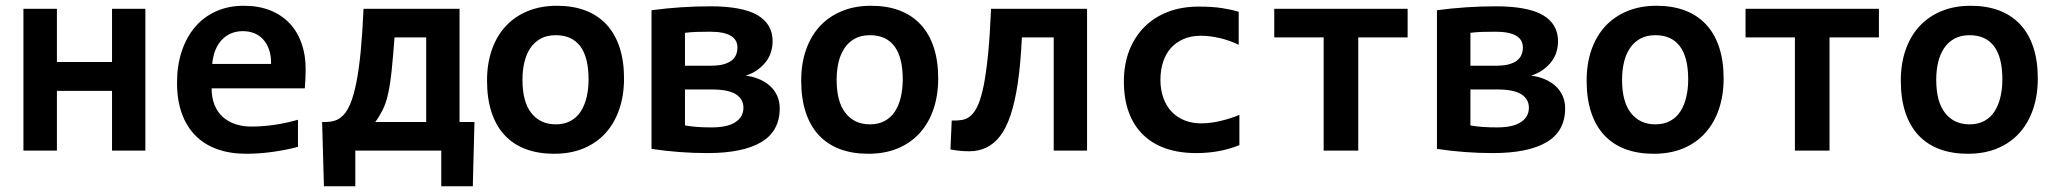

<svg xmlns="http://www.w3.org/2000/svg" viewBox="-20 -527 7187 672"><path d="M372.1 0V-209H179.2V0H62V-496.1H179.2V-310.1H372.1V-496.1H488.8V0Z M1049.8 -286.1Q1049.8 -273.9 1049.1 -254.4Q1048.3 -234.9 1046.9 -217.8H720.7Q720.7 -185.1 730.7 -160.2Q740.7 -135.3 759 -118.4Q777.3 -101.6 803 -92.8Q828.6 -84 859.9 -84Q896 -84 937.3 -89.6Q978.5 -95.2 1022.9 -107.9V-13.2Q1003.9 -7.8 981.4 -3.4Q959 1 935.5 4.4Q912.1 7.8 888.2 9.5Q864.3 11.2 841.8 11.2Q785.2 11.2 740.2 -4.9Q695.3 -21 664.1 -52.5Q632.8 -84 616.2 -130.4Q599.6 -176.8 599.6 -237.8Q599.6 -298.3 616.2 -347.9Q632.8 -397.5 663.1 -432.9Q693.4 -468.3 736.6 -487.5Q779.8 -506.8 833 -506.8Q885.7 -506.8 926.3 -490.5Q966.8 -474.1 994.1 -444.8Q1021.5 -415.5 1035.6 -375Q1049.8 -334.5 1049.8 -286.1ZM928.7 -303.2Q929.2 -332.5 921.4 -354.2Q913.6 -376 900.1 -390.1Q886.7 -404.3 868.9 -411.1Q851.1 -418 830.6 -418Q785.6 -418 756.8 -387.9Q728 -357.9 722.7 -303.2Z M1471.7 -396H1360.8Q1356 -331.5 1351.1 -283Q1346.2 -234.4 1338.4 -199Q1330.6 -163.6 1317.9 -139.4Q1305.2 -115.2 1293.5 -100.1H1471.7ZM1640.6 -100.1 1634.8 125H1524.4V0H1223.6V125H1113.8L1107.4 -100.1H1119.6Q1138.2 -100.1 1154.1 -105.5Q1169.9 -110.8 1183.6 -126Q1197.3 -141.1 1208 -168.5Q1218.8 -195.8 1227.5 -239.7Q1236.3 -283.7 1242.4 -346.7Q1248.5 -409.7 1252.4 -496.1H1588.4V-100.1Z M2164.1 -252Q2164.1 -193.4 2147.5 -144.8Q2130.9 -96.2 2099.6 -61.5Q2068.4 -26.9 2022.9 -7.8Q1977.5 11.2 1919.4 11.2Q1864.3 11.2 1820.8 -4.9Q1777.3 -21 1747.1 -53Q1716.8 -85 1700.7 -133.1Q1684.6 -181.2 1684.6 -245.1Q1684.6 -304.2 1701.4 -352.5Q1718.3 -400.9 1749.8 -435.1Q1781.2 -469.2 1826.7 -488Q1872.1 -506.8 1929.2 -506.8Q1984.9 -506.8 2028.3 -490.5Q2071.8 -474.1 2102.1 -441.9Q2132.3 -409.7 2148.2 -362.1Q2164.1 -314.5 2164.1 -252ZM2040 -249Q2040 -326.2 2011 -365Q1981.9 -403.8 1925.3 -403.8Q1894 -403.8 1872.1 -391.6Q1850.1 -379.4 1835.9 -358.2Q1821.8 -336.9 1815.2 -308.6Q1808.6 -280.3 1808.6 -248Q1808.6 -170.4 1839.8 -131.1Q1871.1 -91.8 1925.3 -91.8Q1955.1 -91.8 1977.1 -103.8Q1999 -115.7 2012.7 -137Q2026.4 -158.2 2033.2 -187Q2040 -215.8 2040 -249Z M2456.1 8.8Q2406.2 8.8 2357.7 5.1Q2309.1 1.5 2260.3 -5.9V-491.2Q2363.3 -504.9 2466.3 -504.9Q2578.6 -504.9 2631.3 -473.9Q2684.1 -442.9 2684.1 -382.8Q2684.1 -363.3 2678.5 -345Q2672.9 -326.7 2661.1 -311.3Q2649.4 -295.9 2631.8 -283Q2614.3 -270 2589.8 -262.2Q2614.3 -259.3 2635.7 -250.5Q2657.2 -241.7 2673.6 -227.5Q2689.9 -213.4 2699.5 -193.1Q2709 -172.9 2709 -147.9Q2709 -67.9 2644.3 -29.5Q2579.6 8.8 2456.1 8.8ZM2561 -360.8Q2561 -388.2 2537.1 -402.1Q2513.2 -416 2465.8 -416Q2436 -416 2416.5 -415.3Q2397 -414.6 2377.4 -412.1V-296.9H2461.9Q2493.2 -296.9 2510.7 -301.5Q2528.3 -306.2 2539.3 -314.2Q2550.3 -322.3 2555.7 -334.2Q2561 -346.2 2561 -360.8ZM2471.2 -81.1Q2526.4 -81.1 2554.2 -99.6Q2582 -118.2 2582 -149.9Q2582 -180.2 2555.7 -197Q2529.3 -213.9 2470.7 -213.9H2377.4V-87.9Q2400.9 -84 2422.9 -82.5Q2444.8 -81.1 2471.2 -81.1Z M3263.7 -252Q3263.7 -193.4 3247.1 -144.8Q3230.5 -96.2 3199.2 -61.5Q3168 -26.9 3122.6 -7.8Q3077.1 11.2 3019 11.2Q2963.9 11.2 2920.4 -4.9Q2877 -21 2846.7 -53Q2816.4 -85 2800.3 -133.1Q2784.2 -181.2 2784.2 -245.1Q2784.2 -304.2 2801 -352.5Q2817.9 -400.9 2849.4 -435.1Q2880.9 -469.2 2926.3 -488Q2971.7 -506.8 3028.8 -506.8Q3084.5 -506.8 3127.9 -490.5Q3171.4 -474.1 3201.7 -441.9Q3231.9 -409.7 3247.8 -362.1Q3263.7 -314.5 3263.7 -252ZM3139.6 -249Q3139.6 -326.2 3110.6 -365Q3081.5 -403.8 3024.9 -403.8Q2993.7 -403.8 2971.7 -391.6Q2949.7 -379.4 2935.5 -358.2Q2921.4 -336.9 2914.8 -308.6Q2908.2 -280.3 2908.2 -248Q2908.2 -170.4 2939.5 -131.1Q2970.7 -91.8 3024.9 -91.8Q3054.7 -91.8 3076.7 -103.8Q3098.6 -115.7 3112.3 -137Q3126 -158.2 3132.8 -187Q3139.6 -215.8 3139.6 -249Z M3311 -105Q3331.1 -104.5 3348.1 -107.4Q3365.2 -110.4 3379.2 -123.3Q3393.1 -136.2 3404.1 -161.9Q3415 -187.5 3423.6 -231.2Q3432.1 -274.9 3438.5 -339.6Q3444.8 -404.3 3448.7 -496.1H3784.7V0H3668V-396H3556.6Q3552.2 -302.7 3542.2 -235.8Q3532.2 -168.9 3516.6 -123Q3501 -77.1 3480 -50.3Q3459 -23.4 3432.6 -10.7Q3406.2 2 3374.8 2.4Q3343.3 2.9 3306.6 -3.9Z M4317.9 -19Q4282.7 -4.9 4245.1 2Q4207.5 8.8 4166.5 8.8Q4107.4 8.8 4060.5 -7.3Q4013.7 -23.4 3981 -55.2Q3948.2 -86.9 3930.9 -133.8Q3913.6 -180.7 3913.6 -242.2Q3913.6 -301.8 3932.4 -350.1Q3951.2 -398.4 3985.4 -432.6Q4019.5 -466.8 4067.6 -485.4Q4115.7 -503.9 4174.8 -503.9Q4223.1 -503.9 4256.1 -498.8Q4289.1 -493.7 4315.4 -485.8V-370.1Q4285.2 -385.3 4249.8 -393.6Q4214.4 -401.9 4182.6 -401.9Q4149.4 -401.9 4123 -390.6Q4096.7 -379.4 4078.6 -359.4Q4060.5 -339.4 4051 -310.8Q4041.5 -282.2 4041.5 -248Q4041.5 -212.4 4051.8 -184.1Q4062 -155.8 4080.8 -136Q4099.6 -116.2 4126 -105.7Q4152.3 -95.2 4184.6 -95.2Q4200.2 -95.2 4217.5 -97.4Q4234.9 -99.6 4252.2 -103.8Q4269.5 -107.9 4286.4 -113.3Q4303.2 -118.7 4317.9 -125Z M4733.9 -396V0H4612.8V-396H4439.9V-496.1H4906.7V-396Z M5205.1 8.8Q5155.3 8.8 5106.7 5.1Q5058.1 1.5 5009.3 -5.9V-491.2Q5112.3 -504.9 5215.3 -504.9Q5327.6 -504.9 5380.4 -473.9Q5433.1 -442.9 5433.1 -382.8Q5433.1 -363.3 5427.5 -345Q5421.9 -326.7 5410.2 -311.3Q5398.4 -295.9 5380.9 -283Q5363.3 -270 5338.9 -262.2Q5363.3 -259.3 5384.8 -250.5Q5406.2 -241.7 5422.6 -227.5Q5439 -213.4 5448.5 -193.1Q5458 -172.9 5458 -147.9Q5458 -67.9 5393.3 -29.5Q5328.6 8.8 5205.1 8.8ZM5310.1 -360.8Q5310.1 -388.2 5286.1 -402.1Q5262.2 -416 5214.8 -416Q5185.1 -416 5165.5 -415.3Q5146 -414.6 5126.5 -412.1V-296.9H5210.9Q5242.2 -296.9 5259.8 -301.5Q5277.3 -306.2 5288.3 -314.2Q5299.3 -322.3 5304.7 -334.2Q5310.1 -346.2 5310.1 -360.8ZM5220.2 -81.1Q5275.4 -81.1 5303.2 -99.6Q5331.1 -118.2 5331.1 -149.9Q5331.1 -180.2 5304.7 -197Q5278.3 -213.9 5219.7 -213.9H5126.5V-87.9Q5149.9 -84 5171.9 -82.5Q5193.8 -81.1 5220.2 -81.1Z M6012.7 -252Q6012.7 -193.4 5996.1 -144.8Q5979.5 -96.2 5948.2 -61.5Q5917 -26.9 5871.6 -7.8Q5826.2 11.2 5768.1 11.2Q5712.9 11.2 5669.4 -4.9Q5626 -21 5595.7 -53Q5565.4 -85 5549.3 -133.1Q5533.2 -181.2 5533.2 -245.1Q5533.2 -304.2 5550 -352.5Q5566.9 -400.9 5598.4 -435.1Q5629.9 -469.2 5675.3 -488Q5720.7 -506.8 5777.8 -506.8Q5833.5 -506.8 5877 -490.5Q5920.4 -474.1 5950.7 -441.9Q5981 -409.7 5996.8 -362.1Q6012.7 -314.5 6012.7 -252ZM5888.7 -249Q5888.7 -326.2 5859.6 -365Q5830.6 -403.8 5773.9 -403.8Q5742.7 -403.8 5720.7 -391.6Q5698.7 -379.4 5684.6 -358.2Q5670.4 -336.9 5663.8 -308.6Q5657.2 -280.3 5657.2 -248Q5657.2 -170.4 5688.5 -131.1Q5719.7 -91.8 5773.9 -91.8Q5803.7 -91.8 5825.7 -103.8Q5847.7 -115.7 5861.3 -137Q5875 -158.2 5881.8 -187Q5888.7 -215.8 5888.7 -249Z M6383.3 -396V0H6262.2V-396H6089.4V-496.1H6556.2V-396Z M7112.3 -252Q7112.3 -193.4 7095.7 -144.8Q7079.1 -96.2 7047.9 -61.5Q7016.6 -26.9 6971.2 -7.8Q6925.8 11.2 6867.7 11.2Q6812.5 11.2 6769 -4.9Q6725.6 -21 6695.3 -53Q6665 -85 6648.9 -133.1Q6632.8 -181.2 6632.8 -245.1Q6632.8 -304.2 6649.7 -352.5Q6666.5 -400.9 6698 -435.1Q6729.5 -469.2 6774.9 -488Q6820.3 -506.8 6877.4 -506.8Q6933.1 -506.8 6976.6 -490.5Q7020 -474.1 7050.3 -441.9Q7080.6 -409.7 7096.4 -362.1Q7112.3 -314.5 7112.3 -252ZM6988.3 -249Q6988.3 -326.2 6959.2 -365Q6930.2 -403.8 6873.5 -403.8Q6842.3 -403.8 6820.3 -391.6Q6798.3 -379.4 6784.2 -358.2Q6770 -336.9 6763.4 -308.6Q6756.8 -280.3 6756.8 -248Q6756.8 -170.4 6788.1 -131.1Q6819.3 -91.8 6873.5 -91.8Q6903.3 -91.8 6925.3 -103.8Q6947.3 -115.7 6960.9 -137Q6974.6 -158.2 6981.4 -187Q6988.3 -215.8 6988.3 -249Z"/></svg>

Font: Code New Roman
Style: Bold
Weight: 700
Monospace: yes
Designer: Sam Radian
Foundry: Code New Roman
Version: Version 1.508 October 19, 2014